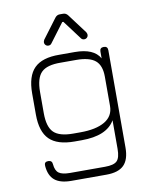

<svg xmlns="http://www.w3.org/2000/svg" viewBox="-94 -737 781 1005"><g transform="rotate(-10 296.5 -234.5)"><path d="M208 -518Q199 -518 193 -524Q187 -530 187 -539Q187 -544 191 -552L269 -656Q279 -669 294 -669H312Q327 -669 337 -656L415 -552Q419 -544 419 -539Q419 -530 413 -524Q407 -518 398 -518Q387 -518 381 -527L306 -627H300L225 -527Q219 -518 208 -518ZM255 0Q164 0 122 -41.5Q80 -83 80 -174V-286Q80 -378 122 -420Q164 -462 255 -461H337Q438 -461 470 -404V-440Q470 -461 491 -461Q512 -461 512 -440V77Q512 141 482.5 170.5Q453 200 389 200H203Q144 200 114.5 175.5Q85 151 81 99Q79 77 101 77Q122 77 123 98Q126 132 144 145Q162 158 203 158H389Q436 158 453 141Q470 124 470 77V-75Q427 0 293 0ZM255 -42H293Q377 -42 423.5 -69.5Q470 -97 470 -151V-307Q470 -367 438.5 -393Q407 -419 337 -419H255Q182 -420 152 -390Q122 -360 122 -286V-174Q122 -101 152 -71.5Q182 -42 255 -42Z"/></g></svg>

Font: Jura Light
Style: Regular
Weight: 300
Designer: Daniel Johnson, Alexei Vanyashin
Foundry: Daniel Johnson
Version: Version 5.103